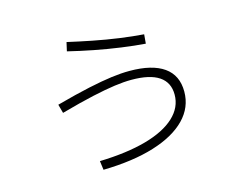

<svg xmlns="http://www.w3.org/2000/svg" viewBox="-91 -749 1182 930"><g transform="rotate(-15 500.0 -284.0)"><path d="M315 -7Q452 -11 548.5 -38Q645 -65 696.5 -113Q748 -161 748 -225Q748 -286 702 -317Q656 -348 564 -348Q526 -348 479 -341.5Q432 -335 366 -320.5Q300 -306 203 -279L191 -323Q290 -350 358 -364.5Q426 -379 475 -385.5Q524 -392 566 -392Q679 -392 738 -350.5Q797 -309 797 -227Q797 -148 740 -89.5Q683 -31 576.5 2Q470 35 321 38ZM677 -499Q623 -503 558 -512Q493 -521 426 -534Q359 -547 298 -562L308 -606Q365 -593 430.5 -580Q496 -567 561 -558Q626 -549 681 -545Z"/></g></svg>

Font: M PLUS 2 Thin Light
Style: Regular
Weight: 300
Version: Version 1.001